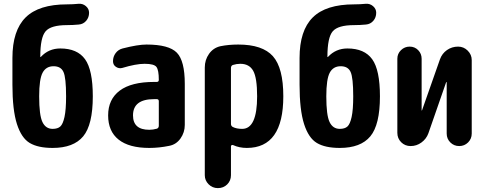

<svg xmlns="http://www.w3.org/2000/svg" viewBox="-20 -763 2540 1003"><path d="M254.9 -89.8Q281.2 -89.8 294.9 -102.1Q308.6 -114.3 316.9 -151.9Q325.2 -189.5 325.2 -259.8Q325.2 -357.4 311.5 -387.2Q297.9 -417 259.8 -417Q220.7 -417 202.6 -383.3Q184.6 -349.6 184.6 -259.8Q184.6 -161.1 201.7 -125.5Q218.8 -89.8 254.9 -89.8ZM294.9 -509.8Q383.8 -509.8 424.3 -453.6Q464.8 -397.5 464.8 -259.8Q464.8 -111.3 414.6 -50.8Q364.3 9.8 254.9 9.8Q178.7 9.8 135.3 -16.1Q91.8 -42 68.4 -115.2Q44.9 -188.5 44.9 -320.3V-460Q44.9 -603.5 113.8 -671.9Q182.6 -740.2 330.1 -740.2Q360.4 -740.2 390.6 -743.2Q412.1 -745.1 428.7 -731Q445.3 -716.8 445.3 -696.3Q445.3 -671.9 430.2 -654.3Q415 -636.7 391.6 -634.8Q361.3 -631.8 330.1 -631.8Q246.1 -631.8 218.3 -599.6Q190.4 -567.4 190.4 -466.8Q190.4 -464.8 191.4 -464.8Q192.4 -464.8 193.4 -465.8Q234.4 -509.8 294.9 -509.8Z M809.6 -106.4V-234.4Q809.6 -245.1 798.8 -245.1H785.2Q674.8 -245.1 674.8 -160.2Q674.8 -85 759.8 -85Q779.3 -85 799.8 -90.8Q809.6 -94.7 809.6 -106.4ZM745.1 -530.3Q862.3 -530.3 903.8 -487.8Q945.3 -445.3 945.3 -325.2V-110.4Q945.3 -71.3 922.9 -39.6Q900.4 -7.8 863.3 -1Q810.5 9.8 759.8 9.8Q654.3 9.8 599.6 -33.7Q544.9 -77.1 544.9 -160.2Q544.9 -244.1 605.5 -289.6Q666 -335 785.2 -335H798.8Q809.6 -335 809.6 -345.7Q809.6 -396.5 797.4 -413.1Q785.2 -429.7 735.4 -429.7Q690.4 -429.7 619.1 -408.2Q601.6 -403.3 585.9 -413.6Q570.3 -423.8 570.3 -443.4Q570.3 -466.8 584 -485.4Q597.7 -503.9 620.1 -509.8Q700.2 -530.3 745.1 -530.3Z M1245.1 -89.8Q1323.2 -89.8 1323.2 -259.8Q1323.2 -356.4 1302.7 -393.1Q1282.2 -429.7 1235.4 -429.7Q1215.8 -429.7 1197.3 -423.8Q1187.5 -420.9 1186.5 -409.2V-116.2Q1186.5 -104.5 1196.3 -99.6Q1215.8 -89.8 1245.1 -89.8ZM1224.6 -530.3Q1351.6 -530.3 1405.8 -469.2Q1460 -408.2 1460 -259.8Q1460 9.8 1269.5 9.8Q1230.5 9.8 1198.2 -4.9Q1194.3 -6.8 1190.4 -4.9Q1186.5 -2.9 1186.5 1V152.3Q1186.5 180.7 1167 200.2Q1147.5 219.7 1118.2 219.7Q1089.8 219.7 1069.8 199.7Q1049.8 179.7 1049.8 152.3V-410.2Q1049.8 -450.2 1071.8 -481.4Q1093.8 -512.7 1130.9 -521.5Q1173.8 -530.3 1224.6 -530.3Z M1754.9 -89.8Q1781.2 -89.8 1794.9 -102.1Q1808.6 -114.3 1816.9 -151.9Q1825.2 -189.5 1825.2 -259.8Q1825.2 -357.4 1811.5 -387.2Q1797.9 -417 1759.8 -417Q1720.7 -417 1702.6 -383.3Q1684.6 -349.6 1684.6 -259.8Q1684.6 -161.1 1701.7 -125.5Q1718.8 -89.8 1754.9 -89.8ZM1794.9 -509.8Q1883.8 -509.8 1924.3 -453.6Q1964.8 -397.5 1964.8 -259.8Q1964.8 -111.3 1914.6 -50.8Q1864.3 9.8 1754.9 9.8Q1678.7 9.8 1635.3 -16.1Q1591.8 -42 1568.4 -115.2Q1544.9 -188.5 1544.9 -320.3V-460Q1544.9 -603.5 1613.8 -671.9Q1682.6 -740.2 1830.1 -740.2Q1860.4 -740.2 1890.6 -743.2Q1912.1 -745.1 1928.7 -731Q1945.3 -716.8 1945.3 -696.3Q1945.3 -671.9 1930.2 -654.3Q1915 -636.7 1891.6 -634.8Q1861.3 -631.8 1830.1 -631.8Q1746.1 -631.8 1718.3 -599.6Q1690.4 -567.4 1690.4 -466.8Q1690.4 -464.8 1691.4 -464.8Q1692.4 -464.8 1693.4 -465.8Q1734.4 -509.8 1794.9 -509.8Z M2373 -519.5Q2402.3 -519.5 2423.3 -498.5Q2444.3 -477.5 2444.3 -449.2V-65.4Q2444.3 -38.1 2425.3 -19Q2406.2 0 2378.9 0Q2351.6 0 2332.5 -19Q2313.5 -38.1 2313.5 -65.4V-333Q2313.5 -334 2312 -334Q2310.5 -334 2310.5 -333L2217.8 -66.4Q2207 -37.1 2181.6 -18.6Q2156.2 0 2125 0Q2095.7 0 2075.7 -20Q2055.7 -40 2055.7 -69.3V-456.1Q2055.7 -482.4 2074.7 -501Q2093.8 -519.5 2120.1 -519.5Q2146.5 -519.5 2164.6 -501Q2182.6 -482.4 2182.6 -456.1V-186.5Q2182.6 -185.5 2183.6 -185.5Q2184.6 -185.5 2184.6 -186.5L2278.3 -453.1Q2289.1 -483.4 2314.9 -501.5Q2340.8 -519.5 2373 -519.5Z"/></svg>

Font: Rounded-X Mgen+ 1mn bold
Style: Bold
Weight: 700
Designer: [Source Han Sans]
Ryoko NISHIZUKA  (kana & ideographs); Paul D. Hunt (Latin, Greek & Cyrillic); Wenlong ZHANG  (bopomofo
Version: Version 1.059.20150602